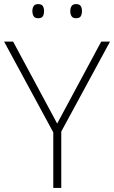

<svg xmlns="http://www.w3.org/2000/svg" viewBox="-20 -983 557 937"><path d="M259 -380 474 -780H517L279 -341V-66H240V-337L0 -780H44ZM138 -929Q138 -944 144.5 -953.5Q151 -963 166 -963Q183 -963 189 -953.5Q195 -944 195 -929Q195 -913 189 -903.5Q183 -894 166 -894Q151 -894 144.5 -903.5Q138 -913 138 -929ZM323 -929Q323 -944 329.5 -953.5Q336 -963 351 -963Q368 -963 374 -953.5Q380 -944 380 -929Q380 -913 374 -903.5Q368 -894 351 -894Q336 -894 329.5 -903.5Q323 -913 323 -929Z"/></svg>

Font: Noto Sans Malayalam UI ExtraLight
Style: Regular
Weight: 200
Designer: Jelle Bosma - Monotype Design Team
Foundry: Monotype Imaging Inc.
Version: Version 2.104; ttfautohint (v1.8.4.7-5d5b)